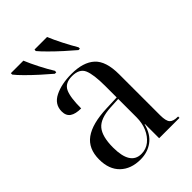

<svg xmlns="http://www.w3.org/2000/svg" viewBox="-226 -866 975 975"><g transform="rotate(-45 261.5 -378.0)"><path d="M194 10Q126 10 85.5 -29Q45 -68 45 -139Q45 -217 97 -254.5Q149 -292 255 -296L331 -299V-381Q331 -464 315.5 -500Q300 -536 247 -536Q197 -536 180.5 -501.5Q164 -467 164 -387Q124 -387 103.5 -401Q83 -415 83 -446Q83 -497 132 -521.5Q181 -546 253 -546Q337 -546 380 -507Q423 -468 423 -373V-79Q423 -38 435.5 -24Q448 -10 480 -10H483V0H337V-102H335Q320 -45 282.5 -17.5Q245 10 194 10ZM217 -7Q251 -7 276.5 -27.5Q302 -48 316.5 -81.5Q331 -115 331 -156V-288L274 -285Q197 -281 167.5 -246Q138 -211 138 -132Q138 -7 217 -7ZM194 -606Q169 -627 137.5 -655.5Q106 -684 78.5 -711.5Q51 -739 38 -756V-766H128Q142 -732 163.5 -690Q185 -648 205 -616L204 -606ZM364 -606Q339 -627 307.5 -655.5Q276 -684 248.5 -711.5Q221 -739 207 -756L208 -766H298Q312 -732 333.5 -690Q355 -648 374 -616V-606Z"/></g></svg>

Font: Noto Serif Display SemiCondensed
Style: Regular
Weight: 400
Width: 4
Designer: Monotype Design Team
Foundry: Monotype Imaging Inc.
Version: Version 2.009